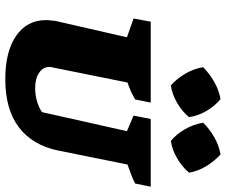

<svg xmlns="http://www.w3.org/2000/svg" viewBox="-84 -759 854 726"><g transform="rotate(90 343.0 -396.0)"><path d="M279 11Q175 11 115.5 -30Q56 -71 56 -143Q56 -152 57.5 -163.5Q59 -175 59 -178L121 -449L50 -474L62 -539H368L356 -480Q341 -471 326.5 -464.5Q312 -458 292 -451L235 -168Q234 -163 233.5 -161.5Q233 -160 233 -156Q233 -132 255 -117Q277 -102 312 -102Q340 -102 363.5 -109Q387 -116 404 -128L476 -449L417 -474L430 -539H686L674 -480Q656 -471 644 -466.5Q632 -462 602 -451L549 -188Q529 -92 461.5 -40.5Q394 11 279 11ZM355 -803Q382 -780 400 -749Q418 -718 423 -684Q402 -658 369.5 -639Q337 -620 303 -615Q278 -637 259 -669Q240 -701 234 -737Q258 -761 289.5 -779Q321 -797 355 -803ZM564 -803Q590 -779 608.5 -748.5Q627 -718 633 -684Q611 -658 579 -639Q547 -620 513 -615Q487 -636 468.5 -668.5Q450 -701 444 -737Q467 -761 498.5 -779Q530 -797 564 -803Z"/></g></svg>

Font: Piazzolla SC ExtraBold
Style: Italic
Weight: 800
Italic angle: -11.3°
Designer: Juan Pablo del Peral
Foundry: Huerta Tipografica
Version: Version 1.330